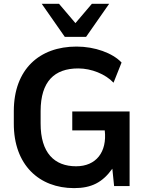

<svg xmlns="http://www.w3.org/2000/svg" viewBox="-20 -973 775 1004"><path d="M576.7 0H657.7V-390.1H357.9V-291H527.8C540.5 -178.2 482.9 -103.5 377.9 -103.5C264.6 -103.5 191.9 -173.3 192.4 -328.1V-392.6C192.9 -547.4 264.6 -615.2 389.2 -615.2C458 -615.2 531.7 -585.4 573.7 -540.5L615.7 -646C568.8 -695.8 476.1 -729.5 380.4 -729.5C186 -729.5 52.7 -610.8 52.2 -392.6V-328.1C51.3 -109.9 185.5 10.7 367.2 10.7C458 10.7 515.6 -18.6 567.4 -90.8ZM430.2 -780.3 550.8 -953.1H460.4L374.5 -852.1L288.6 -953.1H198.2L318.8 -780.3Z"/></svg>

Font: Winston SemiBold
Style: Regular
Weight: 600
Designer: Vernon Adams, Kim Jin-seong, David Berlow, Cristiano Sobral
Foundry: The Winston Project Authors
Version: Version 3.004